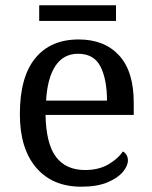

<svg xmlns="http://www.w3.org/2000/svg" viewBox="-20 -695 575 725"><path d="M287 10Q178 10 116.5 -62Q55 -134 55 -264Q55 -404 113 -475Q171 -546 277 -546Q374 -546 429.5 -486Q485 -426 485 -307V-261H152Q154 -152 191.5 -102.5Q229 -53 301 -53Q353 -53 389.5 -74.5Q426 -96 444 -123Q451 -120 457 -111Q463 -102 463 -89Q463 -69 444 -46Q425 -23 386 -6.5Q347 10 287 10ZM384 -315Q384 -395 359.5 -443.5Q335 -492 275 -492Q220 -492 189.5 -446.5Q159 -401 154 -315ZM128 -616V-675H418V-616Z"/></svg>

Font: Noto Serif Malayalam
Style: Regular
Weight: 400
Designer: Indian type Foundry, Jelle Bosma, Monotype Design Team
Foundry: Monotype Imaging Inc.
Version: Version 2.103